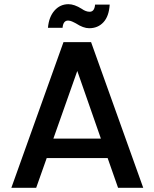

<svg xmlns="http://www.w3.org/2000/svg" viewBox="-20 -897 737 917"><path d="M543.9 0 494.1 -142.1H203.1L152.8 0H34.2L283.2 -695.8H415L664.1 0ZM461.9 -234.9 349.1 -558.1 234.9 -234.9ZM278.8 -764.2H209Q213.4 -815.9 240.2 -846.4Q267.1 -877 307.1 -877Q335 -877 370.1 -855Q390.1 -840.8 408.2 -840.8Q431.2 -840.8 434.1 -875H503.9Q500.5 -819.3 474.1 -790.8Q447.8 -762.2 405.8 -762.2Q377.9 -762.2 342.8 -785.2Q341.3 -786.1 334.2 -789.6Q327.1 -793 324 -794.4Q320.8 -795.9 315.4 -797.4Q310.1 -798.8 305.2 -798.8Q281.7 -798.8 278.8 -764.2Z"/></svg>

Font: SVN-Poppins Medium
Style: Regular
Weight: 500
Designer: Ninad Kale (Devanagari), Jonny Pinhorn (Latin)
Foundry: Indian Type Foundry
Version: Version 3.002 2017